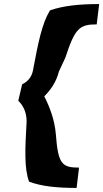

<svg xmlns="http://www.w3.org/2000/svg" viewBox="-20 -760 508 945"><path d="M357 165 369 65C284 65 266 46 255 -98C249 -171 225 -232 198 -286C230 -318 257 -357 270 -408L302 -477C349 -621 371 -640 456 -640L468 -740C371 -740 292 -732 226 -709C186 -643 168 -550 142 -412C135 -378 114 -357 89 -345L70 -264C94 -241 111 -208 111 -162C103 -24 99 68 123 134C183 157 260 165 357 165Z"/></svg>

Font: Bluebird
Style: ExtObl
Weight: 400
Designer: Jasper
Foundry: Cannot Into Space Fonts
Version: Version 0.98